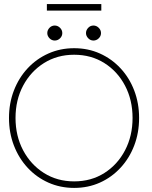

<svg xmlns="http://www.w3.org/2000/svg" viewBox="-20 -908 746 940"><path d="M56 -330.5Q56 -242.5 93.2 -172.2Q130.5 -102 195.2 -61Q260 -20 343 -20Q426.5 -20 491 -61Q555.5 -102 592.2 -172.2Q629 -242.5 629 -330.5Q629 -418.5 592.2 -488.5Q555.5 -558.5 491 -599.2Q426.5 -640 343 -640Q260 -640 195.2 -599.2Q130.5 -558.5 93.2 -488.5Q56 -418.5 56 -330.5ZM24 -330.5Q24 -402.5 48 -464.8Q72 -527 115.2 -573.5Q158.5 -620 216.8 -646Q275 -672 343 -672Q411.5 -672 469.2 -646Q527 -620 570.2 -573.5Q613.5 -527 637.2 -464.8Q661 -402.5 661 -330.5Q661 -258 637.2 -195.8Q613.5 -133.5 570.2 -86.8Q527 -40 469.2 -14Q411.5 12 343 12Q275 12 216.8 -14Q158.5 -40 115.2 -86.8Q72 -133.5 48 -195.8Q24 -258 24 -330.5ZM437.5 -709.5Q422.5 -709.5 411.8 -720.8Q401 -732 401 -746Q401 -760.5 411.8 -771.8Q422.5 -783 437.5 -783Q452 -783 463.2 -772Q474.5 -761 474.5 -746Q474.5 -731 463.2 -720.2Q452 -709.5 437.5 -709.5ZM248 -709.5Q233 -709.5 222.2 -720.8Q211.5 -732 211.5 -746Q211.5 -760.5 222.2 -771.8Q233 -783 248 -783Q262.5 -783 273.8 -772Q285 -761 285 -746Q285 -731 273.8 -720.2Q262.5 -709.5 248 -709.5ZM209.5 -856V-888H476V-856Z"/></svg>

Font: League Spartan Thin
Style: Regular
Weight: 100
Foundry: The League of Moveable Type
Version: Version 2.002